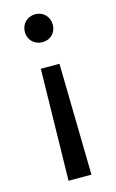

<svg xmlns="http://www.w3.org/2000/svg" viewBox="-109 -742 469 777"><g transform="rotate(-15 125.5 -354.0)"><path d="M122 -697C88 -697 63 -672 63 -638C63 -605 88 -580 122 -580C156 -580 180 -605 180 -638C180 -672 155 -697 122 -697ZM87 -478 78 -11H174L165 -478Z"/></g></svg>

Font: Arthouse Owned Medium
Style: Regular
Weight: 500
Designer: Jeremy Tribby
Foundry: Tribby Type
Version: Version 1.000;PS 001.000;hotconv 1.0.88;makeotf.lib2.5.64775